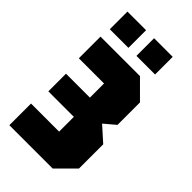

<svg xmlns="http://www.w3.org/2000/svg" viewBox="-226 -784 846 846"><g transform="rotate(45 197.0 -361.0)"><path d="M370 -82 288 0H18V-135H193V-227H34V-337H183V-425H26V-560H272L354 -478V-338L302 -294L370 -233ZM32 -612V-722H148V-612ZM198 -612V-722H314V-612Z"/></g></svg>

Font: Tektur Condensed
Style: Bold
Weight: 700
Width: 3
Designer: Adam Jagosz
Foundry: Adam Jagosz
Version: Version 1.005;gftools[0.9.30]